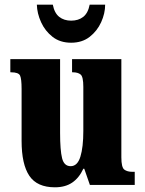

<svg xmlns="http://www.w3.org/2000/svg" viewBox="-20 -788 617 818"><path d="M214 10Q138 10 105 -39Q72 -88 72 -188V-409Q72 -452 65.5 -466Q59 -480 27 -480H24V-536H236V-222Q236 -148 244.5 -114Q253 -80 281 -80Q310 -80 322.5 -120.5Q335 -161 335 -230V-418Q335 -461 323.5 -470.5Q312 -480 290 -480H287V-536H497V-118Q497 -75 509.5 -65.5Q522 -56 544 -56H554V0H363L339 -69H335Q317 -30 287.5 -10Q258 10 214 10ZM283 -606Q236 -606 204 -631Q172 -656 155 -693.5Q138 -731 137 -768H205Q212 -732 232.5 -716Q253 -700 283 -700Q314 -700 334.5 -716Q355 -732 362 -768H428Q428 -731 411 -693.5Q394 -656 362 -631Q330 -606 283 -606Z"/></svg>

Font: Noto Serif Lao ExtraCondensed Black
Style: Regular
Weight: 900
Width: 2
Designer: Monotype Design Team
Foundry: Monotype Imaging Inc.
Version: Version 2.003; ttfautohint (v1.8.4.7-5d5b)